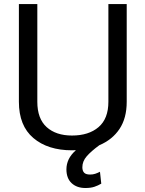

<svg xmlns="http://www.w3.org/2000/svg" viewBox="-20 -731 716 947"><path d="M605 -710.9V-229Q605 -148.4 569.6 -95.2Q534.2 -42 469.7 -14.6Q429.2 15.1 407.7 39.8Q386.2 64.5 386.2 93.8Q386.2 111.3 394.8 120.6Q403.3 129.9 424.3 129.9Q438.5 129.9 450 126Q461.4 122.1 473.1 116.2L479.5 174.8Q463.9 184.1 445.8 190.2Q427.7 196.3 401.4 196.3Q358.9 196.3 333.3 172.4Q307.6 148.4 307.6 104Q307.6 78.6 318.8 54.9Q330.1 31.2 354.5 9.8Q351.1 9.8 344.5 10Q337.9 10.3 335 10.3Q215.8 10.3 144.5 -50.3Q73.2 -110.8 73.2 -229V-710.9H164.1V-229Q164.1 -145.5 210.2 -104Q256.3 -62.5 335 -62.5Q417.5 -62.5 466.1 -104Q514.6 -145.5 514.6 -229V-710.9Z"/></svg>

Font: Roboto Web
Style: Regular
Weight: 400
Designer: Google
Version: Version 1.200310; 2013